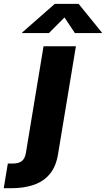

<svg xmlns="http://www.w3.org/2000/svg" viewBox="-129 -784 555 1008"><path d="M99.6 -541H269.5L175.8 24.9Q165.5 89.8 132.8 129.2Q100.1 168.5 48.6 186.3Q-2.9 204.1 -69.3 204.1H-109.4L-87.9 74.7H-64.5Q-29.8 74.7 -13.9 61.3Q2 47.9 6.8 19.5ZM127.9 -610.4H-13.2L-12.7 -613.3L158.7 -763.7H283.7L405.8 -613.3L405.3 -610.4H264.2L209.5 -692.4Z"/></svg>

Font: Inter 17pt ExtraBold
Style: Italic
Weight: 800
Italic angle: -9.3988°
Version: Version 4.001;git-66647c0bb